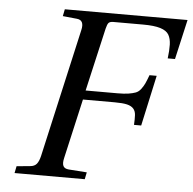

<svg xmlns="http://www.w3.org/2000/svg" viewBox="-51 -743 796 793"><g transform="rotate(5 347.5 -346.0)"><path d="M38.1 0 43.9 -28.8 100.1 -34.2Q117.7 -35.6 126.7 -46.4Q135.7 -57.1 141.1 -80.1L261.2 -611.8Q271.5 -654.3 238.8 -657.2L180.2 -663.1L186 -691.9H694.8L657.2 -526.9H627Q631.3 -559.6 630.6 -584.2Q629.9 -608.9 620.6 -625Q611.3 -641.1 585.4 -649.2Q559.6 -657.2 513.2 -657.2H390.1Q376.5 -657.2 370.8 -651.4Q365.2 -645.5 360.8 -627L300.8 -365.2H433.1Q460.4 -365.2 477.8 -367.9Q495.1 -370.6 507.3 -375Q519.5 -379.4 528.6 -391.1Q537.6 -402.8 543.5 -415Q549.3 -427.2 558.1 -451.2H587.9L542 -241.2H512.2Q513.7 -265.6 512.7 -282Q511.7 -298.3 502.9 -308.3Q494.1 -318.4 476.1 -322.8Q458 -327.1 424.8 -327.1H293L236.8 -80.1Q231.4 -57.6 236.8 -46.6Q242.2 -35.6 259.8 -34.2L335 -28.8L329.1 0Z"/></g></svg>

Font: Linguistics Pro
Style: Italic
Weight: 400
Italic angle: -12°
Designer: Stefan Peev, Context Ltd
Foundry: Stefan Peev, Context Ltd
Version: Version 001.000